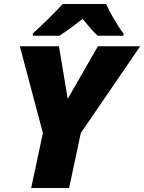

<svg xmlns="http://www.w3.org/2000/svg" viewBox="-20 -947 726 967"><path d="M145 -778V-767H279C320 -793 359 -823 396 -852C414 -830 450 -786 472 -767H602V-778C572 -817 534 -883 514 -927H296C257 -884 191 -820 145 -778ZM137 0H328L387 -277L686 -714H473L321 -449L277 -714H80L196 -277Z"/></svg>

Font: Noto Sans Black
Style: Italic
Weight: 900
Italic angle: -12°
Designer: Monotype Design Team
Foundry: Monotype Imaging Inc.
Version: Version 2.013